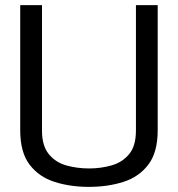

<svg xmlns="http://www.w3.org/2000/svg" viewBox="-20 -720 695 750"><path d="M59 -211V-700H144V-210Q144 -150 171 -117.5Q198 -85 240 -73.5Q282 -62 328 -62Q374 -62 416 -74Q458 -86 484.5 -118Q511 -150 511 -210V-700H596V-211Q596 -125 559.5 -77Q523 -29 462 -9.5Q401 10 327 10Q254 10 193 -9.5Q132 -29 95.5 -77Q59 -125 59 -211Z"/></svg>

Font: Georama
Style: Regular
Weight: 400
Designer: Jean-Baptiste Levee
Foundry: Production Type
Version: Version 1.000